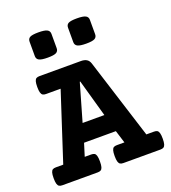

<svg xmlns="http://www.w3.org/2000/svg" viewBox="-149 -903 896 1008"><g transform="rotate(-20 299.5 -398.5)"><path d="M389.6 -547.9 531.2 -100.1H573.7Q585.4 -100.1 591.8 -96.2Q598.1 -92.3 601.3 -81.5Q604.5 -70.8 604.5 -50.3Q604.5 -29.8 601.3 -19Q598.1 -8.3 591.8 -4.2Q585.4 0 573.7 0H366.7Q355 0 348.6 -4.2Q342.3 -8.3 339.1 -19Q335.9 -29.8 335.9 -50.3Q335.9 -70.8 339.1 -81.5Q342.3 -92.3 348.6 -96.2Q355 -100.1 366.7 -100.1H408.7L386.7 -170.9H209L187 -100.1H223.1Q234.9 -100.1 241.2 -96.2Q247.6 -92.3 250.7 -81.5Q253.9 -70.8 253.9 -50.3Q253.9 -29.8 250.7 -19Q247.6 -8.3 241.2 -4.2Q234.9 0 223.1 0H25.9Q14.2 0 7.8 -4.2Q1.5 -8.3 -1.7 -19Q-4.9 -29.8 -4.9 -50.3Q-4.9 -70.8 -1.7 -81.5Q1.5 -92.3 7.8 -96.2Q14.2 -100.1 25.9 -100.1H66.9L190.4 -479.5H108.9Q97.2 -479.5 90.8 -483.6Q84.5 -487.8 81.3 -498.5Q78.1 -509.3 78.1 -529.8Q78.1 -550.3 81.3 -561Q84.5 -571.8 90.8 -575.7Q97.2 -579.6 108.9 -579.6H340.3Q359.9 -579.6 372.1 -572Q384.3 -564.5 389.6 -547.9ZM297.4 -479.5 237.3 -271H358.9L300.3 -479.5ZM243.7 -766.6V-686.5Q243.7 -669.9 230.7 -662.8Q217.8 -655.8 183.6 -655.8Q149.4 -655.8 135.5 -662.8Q121.6 -669.9 121.6 -686.5V-766.6Q121.6 -783.7 134.3 -790.5Q147 -797.4 181.2 -797.4Q215.8 -797.4 229.7 -790.3Q243.7 -783.2 243.7 -766.6ZM458.5 -766.6V-686.5Q458.5 -669.9 445.6 -662.8Q432.6 -655.8 398.4 -655.8Q364.3 -655.8 350.3 -662.8Q336.4 -669.9 336.4 -686.5V-766.6Q336.4 -783.7 349.1 -790.5Q361.8 -797.4 396 -797.4Q430.7 -797.4 444.6 -790.3Q458.5 -783.2 458.5 -766.6Z"/></g></svg>

Font: Courier Prime
Style: Bold
Weight: 700
Designer: Alan Dague-Greene, Quote-Unquote Apps
Foundry: Quote-Unquote Apps
Version: Version 3.018